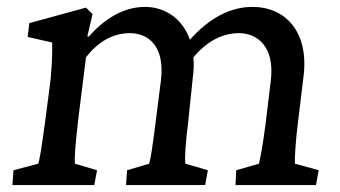

<svg xmlns="http://www.w3.org/2000/svg" viewBox="-20 -536 984 556"><path d="M16 0H253L261 -43L197 -62C195 -78 199 -125 207 -194L229 -370C266 -418 310 -440 356 -440C411 -440 458 -401 446 -303L430 -177C422 -114 417 -80 412 -62L348 -43L345 0H574L582 -43L517 -62C514 -77 518 -128 525 -183L538 -308C541 -331 542 -351 540 -370C579 -416 623 -440 672 -440C724 -440 777 -402 764 -301L749 -177C741 -114 734 -80 730 -62L664 -43L662 0H895L903 -43L834 -62C833 -77 836 -128 843 -183L859 -315C875 -442 808 -516 711 -516C648 -516 587 -485 530 -421C507 -486 454 -516 400 -516C347 -516 291 -491 237 -430L233 -431L248 -495L229 -514L65 -469L60 -429L131 -413C132 -382 130 -327 123 -278L111 -186C100 -105 95 -76 91 -62L19 -43Z"/></svg>

Font: TPK Tissa Web Medium
Style: Italic
Weight: 500
Italic angle: -7°
Designer: Jacques Le Bailly, Suppakit Chalermlarp | Katatrad Co.,Ltd.
Foundry: Jacques Le Bailly, Cadson Demak Co.,Ltd.
Version: Version 5.000;Glyphs 3.1.2 (3151)